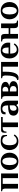

<svg xmlns="http://www.w3.org/2000/svg" viewBox="2375 -2896 535 5327"><g transform="rotate(-90 2642.5 -232.5)"><path d="M74 -340Q74 -391 60 -415.5Q46 -440 4 -440H-1V-470H494V0H364V-425H204V0H74Z M590 -235Q590 -304 619 -359.5Q648 -415 702.5 -447.5Q757 -480 830 -480Q903 -480 957.5 -447.5Q1012 -415 1041 -359.5Q1070 -304 1070 -235Q1070 -166 1041 -110.5Q1012 -55 957.5 -22.5Q903 10 830 10Q757 10 702.5 -22.5Q648 -55 619 -110.5Q590 -166 590 -235ZM935 -235Q935 -325 908 -380Q881 -435 830 -435Q779 -435 752 -380Q725 -325 725 -235Q725 -145 752 -90Q779 -35 830 -35Q881 -35 908 -90Q935 -145 935 -235Z M1142 -235Q1142 -303 1169.5 -358.5Q1197 -414 1251 -447Q1305 -480 1382 -480Q1502 -480 1537 -445Q1554 -428 1558 -400Q1562 -372 1562 -305H1532Q1528 -368 1493 -401.5Q1458 -435 1397 -435Q1342 -435 1309.5 -384.5Q1277 -334 1277 -235Q1277 -35 1402 -35Q1450 -35 1482.5 -56.5Q1515 -78 1545 -118L1576 -95Q1547 -50 1503 -20Q1459 10 1382 10Q1305 10 1251 -23Q1197 -56 1169.5 -111.5Q1142 -167 1142 -235Z M1779 -425H1749Q1702 -425 1678 -400Q1654 -375 1654 -320H1624V-390Q1624 -470 1699 -470H2060V-425H1909V0H1779Z M2098 -125Q2098 -175 2121.5 -208Q2145 -241 2204 -258Q2263 -275 2368 -275H2383Q2383 -362 2359 -398.5Q2335 -435 2288 -435Q2249 -435 2224 -416Q2199 -397 2188 -345H2133Q2133 -379 2137.5 -403Q2142 -427 2158 -445Q2189 -480 2308 -480Q2408 -480 2460.5 -427.5Q2513 -375 2513 -270V0H2428L2393 -45H2388Q2379 -31 2360 -17Q2326 10 2268 10Q2187 10 2142.5 -26.5Q2098 -63 2098 -125ZM2363 -72Q2376 -86 2383 -105V-230H2368Q2297 -230 2265 -204.5Q2233 -179 2233 -125Q2233 -84 2250 -62Q2267 -40 2298 -40Q2319 -40 2334 -48.5Q2349 -57 2363 -72Z M2639 -340Q2639 -391 2625 -415.5Q2611 -440 2569 -440H2564V-470H2832Q2925 -470 2979.5 -439Q3034 -408 3034 -350Q3034 -306 3001 -279.5Q2968 -253 2907 -245Q2974 -236 3014 -206.5Q3054 -177 3054 -130Q3054 0 2832 0H2639ZM2804 -270Q2844 -270 2871.5 -291.5Q2899 -313 2899 -350Q2899 -389 2873.5 -409.5Q2848 -430 2814 -430Q2790 -430 2769 -423V-270ZM2919 -130Q2919 -177 2888.5 -201Q2858 -225 2804 -225H2769V-47Q2790 -40 2814 -40Q2861 -40 2890 -63.5Q2919 -87 2919 -130Z M3086 6V-23Q3125 -29 3152 -57.5Q3179 -86 3195.5 -156.5Q3212 -227 3212 -350Q3212 -394 3196.5 -417Q3181 -440 3137 -440V-470H3587V0H3457V-425H3316V-350Q3316 15 3146 15Q3131 15 3113 12Q3095 9 3086 6Z M3684 -235Q3684 -313 3712.5 -368Q3741 -423 3791 -451.5Q3841 -480 3904 -480Q3966 -480 4016 -455Q4066 -430 4095 -384.5Q4124 -339 4124 -280Q4124 -261 4122 -237L4120 -217H3819Q3819 -122 3848 -78.5Q3877 -35 3929 -35Q3977 -35 4009.5 -56.5Q4042 -78 4072 -118L4103 -95Q4074 -50 4030.5 -20Q3987 10 3914 10Q3845 10 3793 -22Q3741 -54 3712.5 -109.5Q3684 -165 3684 -235ZM3989 -262Q3989 -356 3967 -395.5Q3945 -435 3904 -435Q3866 -435 3842.5 -394.5Q3819 -354 3819 -262Z M4235 -340Q4235 -391 4221 -415.5Q4207 -440 4165 -440H4155V-470H4275Q4311 -470 4330 -458Q4349 -446 4357 -418.5Q4365 -391 4365 -340V-260H4525V-470H4655V-130Q4655 -79 4669 -54.5Q4683 -30 4725 -30H4735V0H4615Q4579 0 4560 -11.5Q4541 -23 4533 -50.5Q4525 -78 4525 -130V-215H4365V0H4235Z M4770 -235Q4770 -304 4799 -359.5Q4828 -415 4882.5 -447.5Q4937 -480 5010 -480Q5083 -480 5137.5 -447.5Q5192 -415 5221 -359.5Q5250 -304 5250 -235Q5250 -166 5221 -110.5Q5192 -55 5137.5 -22.5Q5083 10 5010 10Q4937 10 4882.5 -22.5Q4828 -55 4799 -110.5Q4770 -166 4770 -235ZM5115 -235Q5115 -325 5088 -380Q5061 -435 5010 -435Q4959 -435 4932 -380Q4905 -325 4905 -235Q4905 -145 4932 -90Q4959 -35 5010 -35Q5061 -35 5088 -90Q5115 -145 5115 -235Z"/></g></svg>

Font: Philosopher
Style: Bold
Weight: 700
Designer: Jovanny Lemonad
Foundry: Jovanny Lemonad
Version: Version 2.000